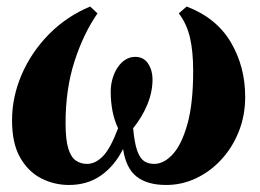

<svg xmlns="http://www.w3.org/2000/svg" viewBox="-20 -542 778 574"><path d="M186 11Q142.5 11 103.8 -8.5Q65 -28 40.5 -70.5Q16 -113 16 -182Q16 -252.5 45 -319.5Q74 -386.5 126.5 -439.8Q179 -493 249.5 -522.5L271.5 -502Q229.5 -441.5 202.8 -358.8Q176 -276 176 -174Q176 -124 184.2 -97.8Q192.5 -71.5 207 -61.8Q221.5 -52 240.5 -52Q265 -52 287.5 -74.8Q310 -97.5 333 -158.5Q322 -181.5 316.5 -209.2Q311 -237 311 -268Q311 -288.5 316.5 -307.2Q322 -326 331.8 -340.5Q341.5 -355 354.8 -363.5Q368 -372 384.5 -372Q409.5 -372 422.8 -351.8Q436 -331.5 436 -305Q436 -267 420.5 -229.5Q405 -192 378 -158.5Q382 -114.5 390.2 -91.5Q398.5 -68.5 411 -60.2Q423.5 -52 441 -52Q470 -52 496.8 -81.2Q523.5 -110.5 540.5 -171.8Q557.5 -233 557.5 -329.5Q557.5 -389 547.8 -430.2Q538 -471.5 514.5 -502L538 -522.5Q627 -488.5 670 -415.8Q713 -343 713 -252.5Q713 -196.5 693.8 -148.5Q674.5 -100.5 641.5 -64.8Q608.5 -29 566 -9Q523.5 11 477 11Q420.5 11 388.5 -14Q356.5 -39 348 -96.5Q322.5 -46 282 -17.5Q241.5 11 186 11Z"/></svg>

Font: Merriweather 144pt ExtraBold
Style: Italic
Weight: 800
Italic angle: -7.8°
Version: Version 2.101